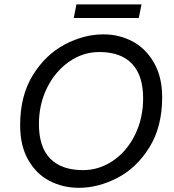

<svg xmlns="http://www.w3.org/2000/svg" viewBox="-20 -854 798 882"><path d="M72.5 0ZM342.5 8.8Q268.8 8.8 207.5 -23.1Q146.2 -55 109.4 -120Q72.5 -185 72.5 -278.8Q72.5 -415 131.2 -509.4Q190 -603.8 278.1 -650Q366.2 -696.2 455 -696.2Q527.5 -696.2 588.8 -663.8Q650 -631.2 687.5 -565.6Q725 -500 725 -407.5Q725 -271.2 666.2 -176.9Q607.5 -82.5 519.4 -36.9Q431.2 8.8 342.5 8.8ZM436.2 -615Q361.2 -615 297.5 -570.6Q233.8 -526.2 196.2 -450.6Q158.8 -375 158.8 -283.8Q158.8 -178.8 210.6 -125.6Q262.5 -72.5 361.2 -72.5Q436.2 -72.5 500 -116.2Q563.8 -160 600.6 -235.6Q637.5 -311.2 637.5 -402.5Q637.5 -507.5 586.2 -561.2Q535 -615 436.2 -615ZM617.5 -771.2H318.8L331.2 -833.8H630Z"/></svg>

Font: Cambay
Style: Italic
Weight: 400
Italic angle: -11°
Designer: Pooja Saxena
Foundry: Pooja Saxena
Version: Version 1.019;PS 001.019;hotconv 1.0.70;makeotf.lib2.5.58329